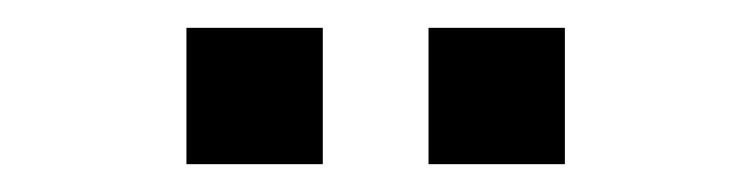

<svg xmlns="http://www.w3.org/2000/svg" viewBox="-20 -732 540 138"><path d="M288 -614V-712H386V-614ZM114 -614V-712H212V-614Z"/></svg>

Font: Nunito Sans 7pt Condensed Medium
Style: Regular
Weight: 500
Width: 3
Designer: Vernon Adams
Foundry: Vernon Adams
Version: Version 3.101;gftools[0.9.27]